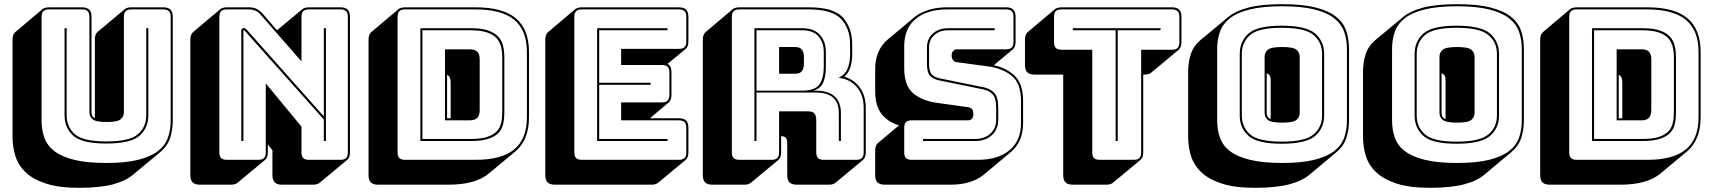

<svg xmlns="http://www.w3.org/2000/svg" viewBox="-20 -765 8193 919"><path d="M359 134Q262 134 199.5 113.5Q137 93 102 59Q67 25 53.5 -19Q40 -63 40 -110V-575Q40 -588 43.5 -597Q47 -606 54 -612L183 -721Q188 -725 196.5 -727.5Q205 -730 215 -730H372Q396 -730 407 -719Q418 -708 418 -684V-228Q418 -219 421 -211.5Q424 -204 434 -200V-575Q434 -588 437 -597Q440 -606 446 -611L447 -612L577 -721Q582 -725 590 -727.5Q598 -730 609 -730H761Q785 -730 796 -719Q807 -708 807 -684V-189Q807 -143 794 -104Q781 -65 747 -37L617 71Q582 101 520 117.5Q458 134 359 134ZM797 -189V-684Q797 -703 788.5 -711.5Q780 -720 761 -720H609Q590 -720 581.5 -711.5Q573 -703 573 -684V-228Q573 -208 558 -194.5Q543 -181 490 -181Q438 -181 423 -194.5Q408 -208 408 -228V-684Q408 -703 399.5 -711.5Q391 -720 372 -720H215Q196 -720 187.5 -711.5Q179 -703 179 -684V-189Q179 -143 192.5 -105.5Q206 -68 240.5 -41.5Q275 -15 335 0Q395 15 488 15Q581 15 641 0Q701 -15 735.5 -41.5Q770 -68 783.5 -105.5Q797 -143 797 -189ZM289 -630H299V-213Q299 -157 338.5 -122.5Q378 -88 489 -88Q600 -88 640 -122.5Q680 -157 680 -213V-630H690V-213Q690 -153 648 -115.5Q606 -78 489 -78Q372 -78 330.5 -115.5Q289 -153 289 -213Z M1162 -622 1530 -208V-630H1540V-90H1530V-193L1152 -617Q1151 -618 1149.5 -619Q1148 -620 1147 -620Q1146 -620 1145.5 -619Q1145 -618 1145 -617V-90H1135V-619Q1135 -625 1139 -628Q1143 -631 1147 -631Q1151 -631 1154 -629Q1157 -627 1162 -622ZM1216 0Q1235 0 1243.5 -8.5Q1252 -17 1252 -36V-366L1423 -159V-36Q1423 -17 1431.5 -8.5Q1440 0 1459 0H1609Q1628 0 1636.5 -8.5Q1645 -17 1645 -36V-684Q1645 -703 1636.5 -711.5Q1628 -720 1609 -720H1459Q1440 -720 1431.5 -711.5Q1423 -703 1423 -684V-471L1229 -693Q1216 -708 1202.5 -714Q1189 -720 1170 -720H1066Q1047 -720 1038.5 -711.5Q1030 -703 1030 -684V-36Q1030 -17 1038.5 -8.5Q1047 0 1066 0ZM1248 1 1118 109Q1114 113 1105.5 116Q1097 119 1087 119H937Q913 119 902 108Q891 97 891 73V-575Q891 -588 894.5 -597Q898 -606 905 -612L1034 -721Q1039 -725 1047.5 -727.5Q1056 -730 1066 -730H1170Q1192 -730 1207 -723Q1222 -716 1237 -700L1306 -620L1427 -721Q1432 -725 1440.5 -727.5Q1449 -730 1459 -730H1609Q1633 -730 1644 -719Q1655 -708 1655 -684V-36Q1655 -23 1651.5 -14Q1648 -5 1641 1L1511 109Q1507 113 1498.5 116Q1490 119 1480 119H1330Q1306 119 1295 108Q1284 97 1284 73V-46L1262 -73V-36Q1262 -23 1258.5 -14Q1255 -5 1248 1Z M2319 66Q2288 92 2240 105.5Q2192 119 2127 119H1790Q1766 119 1755 108Q1744 97 1744 73V-575Q1744 -588 1747.5 -597Q1751 -606 1758 -612L1887 -721Q1892 -725 1900.5 -727.5Q1909 -730 1919 -730H2256Q2387 -730 2449.5 -677Q2512 -624 2512 -516V-204Q2512 -150 2496 -109.5Q2480 -69 2449 -42ZM2256 0Q2381 0 2441.5 -50Q2502 -100 2502 -204V-516Q2502 -620 2441.5 -670Q2381 -720 2256 -720H1919Q1900 -720 1891.5 -711.5Q1883 -703 1883 -684V-36Q1883 -17 1891.5 -8.5Q1900 0 1919 0ZM1992 -90V-630H2234Q2285 -630 2316.5 -619Q2348 -608 2365 -589.5Q2382 -571 2388 -545.5Q2394 -520 2394 -491V-226Q2394 -197 2388.5 -172Q2383 -147 2366 -129Q2349 -111 2317 -100.5Q2285 -90 2234 -90ZM2234 -620H2002V-100H2234Q2282 -100 2311.5 -109.5Q2341 -119 2357 -135.5Q2373 -152 2378.5 -175.5Q2384 -199 2384 -226V-491Q2384 -518 2378 -542Q2372 -566 2356 -583Q2340 -600 2310.5 -610Q2281 -620 2234 -620ZM2110 -529H2229Q2253 -529 2264.5 -517.5Q2276 -506 2276 -481V-238Q2276 -213 2264.5 -201Q2253 -189 2229 -189H2110ZM2137 -372Q2137 -385 2133 -394Q2129 -403 2120 -407V-199H2137Z M3100 119H2636Q2612 119 2601 108Q2590 97 2590 73V-575Q2590 -588 2593.5 -597Q2597 -606 2604 -612L2733 -721Q2738 -725 2746.5 -727.5Q2755 -730 2765 -730H3229Q3253 -730 3264 -719Q3275 -708 3275 -684V-567Q3275 -554 3271.5 -545Q3268 -536 3261 -530L3175 -459Q3185 -454 3189.5 -444Q3194 -434 3194 -418V-311Q3194 -298 3190.5 -289Q3187 -280 3180 -274L3091 -199H3229Q3253 -199 3264 -188Q3275 -177 3275 -153V-36Q3275 -23 3271.5 -14Q3268 -5 3261 1L3131 109Q3127 113 3118.5 116Q3110 119 3100 119ZM3229 0Q3248 0 3256.5 -8.5Q3265 -17 3265 -36V-153Q3265 -172 3256.5 -180.5Q3248 -189 3229 -189H2953V-275H3148Q3167 -275 3175.5 -283.5Q3184 -292 3184 -311V-418Q3184 -437 3175.5 -445.5Q3167 -454 3148 -454H2953V-531H3229Q3248 -531 3256.5 -539.5Q3265 -548 3265 -567V-684Q3265 -703 3256.5 -711.5Q3248 -720 3229 -720H2765Q2746 -720 2737.5 -711.5Q2729 -703 2729 -684V-36Q2729 -17 2737.5 -8.5Q2746 0 2765 0ZM3175 -100V-90H2838V-630H3175V-620H2848V-369H3094V-359H2848V-100Z M3819 -620H3601V-331H3819Q3881 -331 3902 -361Q3923 -391 3923 -446V-516Q3923 -562 3897.5 -591Q3872 -620 3819 -620ZM3709 -540H3784Q3810 -540 3819 -526.5Q3828 -513 3828 -493V-459Q3828 -439 3819 -425.5Q3810 -412 3784 -412H3709ZM3601 -90H3591V-630H3819Q3877 -630 3905 -597.5Q3933 -565 3933 -516V-447Q3933 -401 3921 -371.5Q3909 -342 3873 -331H3884Q3945 -331 3975 -303.5Q4005 -276 4005 -224V-90H3995V-224Q3995 -273 3968 -297.5Q3941 -322 3884 -322H3601ZM3673 0Q3692 0 3700.5 -8.5Q3709 -17 3709 -36V-232H3849Q3870 -232 3878.5 -221.5Q3887 -211 3887 -189V-36Q3887 -17 3895.5 -8.5Q3904 0 3923 0H4078Q4097 0 4105.5 -8.5Q4114 -17 4114 -36V-248Q4114 -311 4080.5 -349Q4047 -387 3993 -393Q4024 -406 4036.5 -435.5Q4049 -465 4049 -507V-553Q4049 -627 4006.5 -673.5Q3964 -720 3852 -720H3519Q3500 -720 3491.5 -711.5Q3483 -703 3483 -684V-36Q3483 -17 3491.5 -8.5Q3500 0 3519 0ZM3705 1 3575 109Q3571 113 3562.5 116Q3554 119 3544 119H3390Q3366 119 3355 108Q3344 97 3344 73V-575Q3344 -588 3347.5 -597Q3351 -606 3358 -612L3487 -721Q3492 -725 3500.5 -727.5Q3509 -730 3519 -730H3852Q3971 -730 4015 -680.5Q4059 -631 4059 -553V-507Q4059 -470 4050 -442.5Q4041 -415 4021 -398H4020Q4067 -385 4095.5 -346Q4124 -307 4124 -248V-36Q4124 -23 4120.5 -14Q4117 -5 4110 1L3980 109Q3976 113 3967.5 116Q3959 119 3949 119H3794Q3770 119 3759 108Q3748 97 3748 73V-80Q3748 -96 3742 -104.5Q3736 -113 3720 -113H3719V-36Q3719 -23 3715.5 -14Q3712 -5 3705 1Z M4215 119Q4191 119 4180 108Q4169 97 4169 73V-44Q4169 -57 4172.5 -66Q4176 -75 4183 -81L4283 -165Q4230 -181 4199.5 -219.5Q4169 -258 4169 -330V-435Q4169 -480 4184 -515Q4199 -550 4227 -574L4357 -683Q4384 -705 4424 -717.5Q4464 -730 4515 -730H4795Q4819 -730 4830 -719Q4841 -708 4841 -684V-565Q4841 -552 4837.5 -543Q4834 -534 4827 -528L4737 -453Q4800 -439 4838.5 -400.5Q4877 -362 4877 -281V-176Q4877 -131 4862 -96Q4847 -61 4818 -37L4689 71Q4661 94 4621 106.5Q4581 119 4531 119ZM4660 0Q4756 0 4811.5 -45.5Q4867 -91 4867 -176V-281Q4867 -365 4824 -401Q4781 -437 4711 -447L4562 -467Q4549 -468 4542 -477Q4535 -486 4535 -499Q4535 -512 4542 -520.5Q4549 -529 4562 -529H4795Q4814 -529 4822.5 -537.5Q4831 -546 4831 -565V-684Q4831 -703 4822.5 -711.5Q4814 -720 4795 -720H4515Q4418 -720 4363 -674.5Q4308 -629 4308 -544V-439Q4308 -355 4350.5 -319Q4393 -283 4463 -273L4613 -252Q4626 -251 4632.5 -243Q4639 -235 4639 -218Q4639 -206 4632.5 -197.5Q4626 -189 4613 -189H4344Q4325 -189 4316.5 -180.5Q4308 -172 4308 -153V-36Q4308 -17 4316.5 -8.5Q4325 0 4344 0ZM4741 -630V-620H4519Q4477 -620 4452 -597Q4427 -574 4427 -539V-457Q4427 -422 4441 -408Q4455 -394 4478 -390L4689 -347Q4719 -341 4738.5 -321Q4758 -301 4758 -249V-191Q4758 -147 4728 -118.5Q4698 -90 4647 -90H4398V-100H4647Q4693 -100 4720.5 -125.5Q4748 -151 4748 -191V-249Q4748 -296 4731.5 -313.5Q4715 -331 4687 -337L4476 -380Q4450 -385 4433.5 -400.5Q4417 -416 4417 -457V-539Q4417 -579 4445 -604.5Q4473 -630 4519 -630Z M5277 119H5115Q5091 119 5080 108Q5069 97 5069 73V-408H4932Q4908 -408 4897 -419Q4886 -430 4886 -454V-575Q4886 -588 4889.5 -597Q4893 -606 4900 -612L5029 -721Q5034 -725 5042.5 -727.5Q5051 -730 5061 -730H5589Q5613 -730 5624 -719Q5635 -708 5635 -684V-563Q5635 -550 5631.5 -541Q5628 -532 5621 -526L5491 -418Q5487 -414 5478.5 -411Q5470 -408 5460 -408H5452V-36Q5452 -23 5448.5 -14Q5445 -5 5438 1L5308 109Q5304 113 5295.5 116Q5287 119 5277 119ZM5406 0Q5425 0 5433.5 -8.5Q5442 -17 5442 -36V-527H5589Q5608 -527 5616.5 -535.5Q5625 -544 5625 -563V-684Q5625 -703 5616.5 -711.5Q5608 -720 5589 -720H5061Q5042 -720 5033.5 -711.5Q5025 -703 5025 -684V-563Q5025 -544 5033.5 -535.5Q5042 -527 5061 -527H5208V-36Q5208 -17 5216.5 -8.5Q5225 0 5244 0ZM5320 -90V-620H5115V-630H5535V-620H5330V-90Z M6248 71Q6213 101 6150 117.5Q6087 134 5988 134Q5890 134 5827.5 113.5Q5765 93 5729.5 59Q5694 25 5680.5 -19Q5667 -63 5667 -110V-421Q5667 -467 5680 -506.5Q5693 -546 5727 -574L5857 -682Q5892 -712 5954.5 -728.5Q6017 -745 6117 -745Q6215 -745 6277.5 -729Q6340 -713 6375.5 -684.5Q6411 -656 6424 -616.5Q6437 -577 6437 -530V-189Q6437 -143 6424 -104Q6411 -65 6377 -37ZM6427 -189V-530Q6427 -576 6413.5 -613.5Q6400 -651 6365.5 -678Q6331 -705 6270.5 -720Q6210 -735 6117 -735Q6024 -735 5963 -720Q5902 -705 5867.5 -678Q5833 -651 5819.5 -613.5Q5806 -576 5806 -530V-189Q5806 -143 5819.5 -105.5Q5833 -68 5867.5 -41.5Q5902 -15 5963 0Q6024 15 6117 15Q6210 15 6270.5 0Q6331 -15 6365.5 -41.5Q6400 -68 6413.5 -105.5Q6427 -143 6427 -189ZM6318 -212Q6318 -152 6275 -114.5Q6232 -77 6115 -77Q5998 -77 5956 -114.5Q5914 -152 5914 -212V-507Q5914 -567 5956 -604.5Q5998 -642 6115 -642Q6232 -642 6275 -604.5Q6318 -567 6318 -507ZM5924 -212Q5924 -156 5964 -121.5Q6004 -87 6115 -87Q6226 -87 6267 -121.5Q6308 -156 6308 -212V-507Q6308 -563 6267 -597.5Q6226 -632 6115 -632Q6004 -632 5964 -597.5Q5924 -563 5924 -507ZM6033 -225V-494Q6033 -513 6048 -526.5Q6063 -540 6117 -540Q6171 -540 6186 -526.5Q6201 -513 6201 -494V-225Q6201 -205 6186 -191.5Q6171 -178 6117 -178Q6063 -178 6048 -191.5Q6033 -205 6033 -225ZM6043 -225Q6043 -215 6047 -207.5Q6051 -200 6062 -195V-385Q6062 -395 6058 -402.5Q6054 -410 6043 -414Z M7085 71Q7050 101 6987 117.5Q6924 134 6825 134Q6727 134 6664.5 113.5Q6602 93 6566.5 59Q6531 25 6517.5 -19Q6504 -63 6504 -110V-421Q6504 -467 6517 -506.5Q6530 -546 6564 -574L6694 -682Q6729 -712 6791.5 -728.5Q6854 -745 6954 -745Q7052 -745 7114.5 -729Q7177 -713 7212.5 -684.5Q7248 -656 7261 -616.5Q7274 -577 7274 -530V-189Q7274 -143 7261 -104Q7248 -65 7214 -37ZM7264 -189V-530Q7264 -576 7250.5 -613.5Q7237 -651 7202.5 -678Q7168 -705 7107.5 -720Q7047 -735 6954 -735Q6861 -735 6800 -720Q6739 -705 6704.5 -678Q6670 -651 6656.5 -613.5Q6643 -576 6643 -530V-189Q6643 -143 6656.5 -105.5Q6670 -68 6704.5 -41.5Q6739 -15 6800 0Q6861 15 6954 15Q7047 15 7107.5 0Q7168 -15 7202.5 -41.5Q7237 -68 7250.5 -105.5Q7264 -143 7264 -189ZM7155 -212Q7155 -152 7112 -114.5Q7069 -77 6952 -77Q6835 -77 6793 -114.5Q6751 -152 6751 -212V-507Q6751 -567 6793 -604.5Q6835 -642 6952 -642Q7069 -642 7112 -604.5Q7155 -567 7155 -507ZM6761 -212Q6761 -156 6801 -121.5Q6841 -87 6952 -87Q7063 -87 7104 -121.5Q7145 -156 7145 -212V-507Q7145 -563 7104 -597.5Q7063 -632 6952 -632Q6841 -632 6801 -597.5Q6761 -563 6761 -507ZM6870 -225V-494Q6870 -513 6885 -526.5Q6900 -540 6954 -540Q7008 -540 7023 -526.5Q7038 -513 7038 -494V-225Q7038 -205 7023 -191.5Q7008 -178 6954 -178Q6900 -178 6885 -191.5Q6870 -205 6870 -225ZM6880 -225Q6880 -215 6884 -207.5Q6888 -200 6899 -195V-385Q6899 -395 6895 -402.5Q6891 -410 6880 -414Z M7927 66Q7896 92 7848 105.5Q7800 119 7735 119H7398Q7374 119 7363 108Q7352 97 7352 73V-575Q7352 -588 7355.5 -597Q7359 -606 7366 -612L7495 -721Q7500 -725 7508.5 -727.5Q7517 -730 7527 -730H7864Q7995 -730 8057.5 -677Q8120 -624 8120 -516V-204Q8120 -150 8104 -109.5Q8088 -69 8057 -42ZM7864 0Q7989 0 8049.5 -50Q8110 -100 8110 -204V-516Q8110 -620 8049.5 -670Q7989 -720 7864 -720H7527Q7508 -720 7499.5 -711.5Q7491 -703 7491 -684V-36Q7491 -17 7499.5 -8.5Q7508 0 7527 0ZM7600 -90V-630H7842Q7893 -630 7924.5 -619Q7956 -608 7973 -589.5Q7990 -571 7996 -545.5Q8002 -520 8002 -491V-226Q8002 -197 7996.5 -172Q7991 -147 7974 -129Q7957 -111 7925 -100.5Q7893 -90 7842 -90ZM7842 -620H7610V-100H7842Q7890 -100 7919.5 -109.5Q7949 -119 7965 -135.5Q7981 -152 7986.5 -175.5Q7992 -199 7992 -226V-491Q7992 -518 7986 -542Q7980 -566 7964 -583Q7948 -600 7918.5 -610Q7889 -620 7842 -620ZM7718 -529H7837Q7861 -529 7872.5 -517.5Q7884 -506 7884 -481V-238Q7884 -213 7872.5 -201Q7861 -189 7837 -189H7718ZM7745 -372Q7745 -385 7741 -394Q7737 -403 7728 -407V-199H7745Z"/></svg>

Font: Bungee Shade
Style: Regular
Weight: 400
Designer: David Jonathan Ross
Foundry: David Jonathan Ross
Version: Version 1.001;PS 1.0;hotconv 1.0.72;makeotf.lib2.5.5900